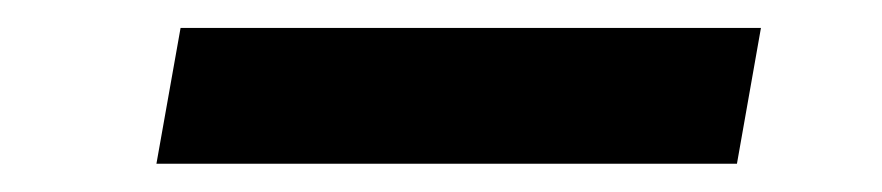

<svg xmlns="http://www.w3.org/2000/svg" viewBox="-20 -430 625 136"><path d="M90.8 -314 107.9 -410.2H519L502 -314Z"/></svg>

Font: Poppins Medium
Style: Italic
Weight: 500
Italic angle: -10°
Designer: Ninad Kale (Devanagari), Jonny Pinhorn (Latin)
Foundry: Indian Type Foundry
Version: Version 3.200;PS 1.000;hotconv 16.6.54;makeotf.lib2.5.65590